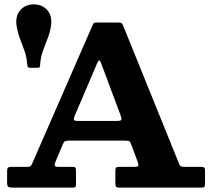

<svg xmlns="http://www.w3.org/2000/svg" viewBox="-20 -858 958 878"><path d="M213.5 -741.5Q214.5 -747 214.5 -751Q214.5 -755 214.5 -759.5Q214.5 -794.5 192 -816.2Q169.5 -838 134.5 -838Q99.8 -838 77.1 -816.2Q54.5 -794.5 54.5 -759.5Q54.5 -755 54.7 -751Q55 -747 55.5 -741.5Q60.7 -709 71.5 -681Q82.2 -653 92.3 -624.7Q102.3 -596.5 104.5 -563.2Q105.3 -556.2 107.4 -552.1Q109.5 -548 117.8 -548H149.8Q158.3 -548 160.6 -549.9Q163 -551.7 163.3 -559.7Q165.3 -594.2 175.4 -622.9Q185.5 -651.5 197 -679.9Q208.5 -708.2 213.5 -741.5ZM423.8 -567.7Q429 -580 433.1 -581.7Q437.3 -583.5 443 -567.2L531 -331.8Q536 -318.5 535.4 -311.8Q534.7 -305 514.5 -305H335.3Q318.5 -305 317.9 -311.6Q317.3 -318.3 321.5 -328.3ZM12.5 -24.8Q12.5 -6.8 18.2 -3.4Q24 0 41.5 0H309.3Q321 0 324.3 -2.5Q327.5 -5 327.5 -17.3V-77.3Q327.5 -88 324.6 -91.5Q321.8 -95 311.3 -95H247.5Q232.5 -95 230.5 -100.4Q228.5 -105.8 233.5 -117.8L267.5 -198.7Q272.3 -210 278.1 -212.5Q284 -215 299.8 -215H550.2Q569.5 -215 573.1 -210.9Q576.7 -206.7 581.7 -193.3L610.2 -116.3Q614.2 -105.5 612.5 -100.3Q610.7 -95 593.7 -95H527.2Q515.5 -95 511.5 -91.9Q507.5 -88.8 507.5 -76.3V-20.3Q507.5 -7.3 511.2 -3.6Q515 0 527.2 0H898.3Q911.3 0 914.4 -3.4Q917.5 -6.8 917.5 -20V-77.5Q917.5 -89.8 913.1 -92.4Q908.8 -95 897.3 -95H824.8Q805.5 -95 802.4 -101.6Q799.3 -108.3 794 -121.3L543 -741.2Q539.8 -749.2 535.8 -752.1Q531.8 -755 520 -755H425Q414 -755 410.6 -753.5Q407.2 -752 404 -744.2L129 -114.3Q125 -105 121.5 -100Q118 -95 103.8 -95H31Q20 -95 16.2 -90.8Q12.5 -86.5 12.5 -76.3Z"/></svg>

Font: Besley
Style: Regular
Weight: 400
Designer: Owen Earl
Foundry: indestructible type*
Version: Version 4.000